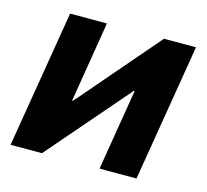

<svg xmlns="http://www.w3.org/2000/svg" viewBox="-84 -638 789 733"><g transform="rotate(15 310.5 -271.0)"><path d="M514.2 0H368.2L420.9 -320.3H417.5L140.6 0H16.6L106.4 -542.5H252L199.7 -223.6H203.1L477.5 -542.5H604Z"/></g></svg>

Font: Inter 16pt
Style: Bold Italic
Weight: 700
Italic angle: -9.3988°
Version: Version 4.001;git-66647c0bb